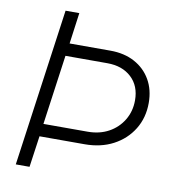

<svg xmlns="http://www.w3.org/2000/svg" viewBox="-83 -819 820 894"><g transform="rotate(10 327.0 -372.5)"><path d="M51 0 155 -745H220L200 -598H393Q459 -598 508 -571.5Q557 -545 584 -498Q611 -451 611 -389Q611 -319 577.5 -264.5Q544 -210 485.5 -179Q427 -148 350 -148H137L116 0ZM145 -208H354Q410 -208 453 -231.5Q496 -255 521 -296.5Q546 -338 546 -390Q546 -458 503 -498Q460 -538 389 -538H191Z"/></g></svg>

Font: Plus Jakarta Sans Light
Style: Italic
Weight: 300
Italic angle: -8°
Designer: Gumpita Rahayu
Foundry: Tokotype
Version: Version 2.071; ttfautohint (v1.8.4.7-5d5b);gftools[0.9.29]